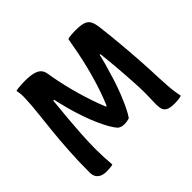

<svg xmlns="http://www.w3.org/2000/svg" viewBox="-165 -915 1130 1130"><g transform="rotate(-45 400.0 -350.0)"><path d="M183 3Q177 6 159 7.5Q141 9 130 9Q110 9 93 2.5Q76 -4 65.5 -18.5Q55 -33 55 -59Q55 -154 60.5 -239Q66 -324 73.5 -396.5Q81 -469 87.5 -526.5Q94 -584 95 -625Q97 -652 95.5 -669Q94 -686 90 -702Q100 -705 110 -706Q120 -707 133.5 -708Q147 -709 166 -709Q209 -709 235.5 -702Q262 -695 275 -681Q288 -667 292 -643Q298 -604 307 -561.5Q316 -519 327.5 -475.5Q339 -432 352 -390.5Q365 -349 379.5 -310Q394 -271 409 -237L372 -264H432L391 -238Q408 -274 424 -316.5Q440 -359 454.5 -406.5Q469 -454 481.5 -504Q494 -554 504 -604Q514 -654 522 -702Q530 -705 538.5 -706Q547 -707 558.5 -708Q570 -709 587 -709Q631 -709 654 -701Q677 -693 687 -674Q697 -655 701 -623Q707 -578 711 -536.5Q715 -495 718.5 -456.5Q722 -418 725 -380.5Q728 -343 730 -307.5Q732 -272 734 -236.5Q736 -201 737 -165Q739 -119 741.5 -87.5Q744 -56 747.5 -35Q751 -14 754 2Q745 5 729.5 7Q714 9 696 9Q665 9 647 2Q629 -5 622 -20.5Q615 -36 615 -64Q615 -74 615.5 -91Q616 -108 616.5 -127.5Q617 -147 617 -165Q617 -186 616 -211Q615 -236 613 -264.5Q611 -293 609 -325Q607 -357 604 -391.5Q601 -426 597 -463Q593 -500 589 -538L610 -506H558L593 -539Q585 -493 571 -443Q557 -393 541.5 -344Q526 -295 508.5 -251.5Q491 -208 474.5 -174Q458 -140 444 -121Q436 -118 425 -116Q414 -114 403 -114Q388 -114 378 -117Q368 -120 359 -127Q345 -142 329 -169.5Q313 -197 295.5 -236Q278 -275 261.5 -322.5Q245 -370 230.5 -424Q216 -478 204 -536L239 -509H186L206 -538Q202 -496 198 -457.5Q194 -419 191 -383.5Q188 -348 185.5 -315Q183 -282 181 -251Q179 -220 178 -191Q177 -162 177 -133Q177 -95 178.5 -62.5Q180 -30 183 3Z"/></g></svg>

Font: Recursive Casual SemiBold
Style: Regular
Weight: 600
Version: Version 1.047